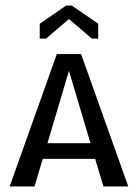

<svg xmlns="http://www.w3.org/2000/svg" viewBox="-20 -676 500 696"><path d="M240 -656 336 -590V-536H313L230 -607L147 -536H124V-590L220 -656ZM15 0 186 -480H274L445 0H355L325 -100H135L105 0ZM152 -157H308L230 -419Z"/></svg>

Font: Glametrix
Style: Bold
Weight: 700
Designer: gluk
Foundry: gluk
Version: Version 0.40